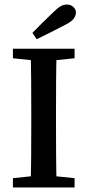

<svg xmlns="http://www.w3.org/2000/svg" viewBox="-20 -827 386 847"><path d="M37 0V-41L161 -54H183L309 -41V0ZM115 0Q117 -69 117.5 -140.5Q118 -212 118 -285V-326Q118 -397 117.5 -468.5Q117 -540 115 -612H230Q228 -542 227.5 -470.5Q227 -399 227 -326V-285Q227 -214 227.5 -142.5Q228 -71 230 0ZM37 -570V-612H309V-570L183 -557H161ZM123 -682Q145 -705 168 -727.5Q191 -750 213 -771Q234 -792 247.5 -799.5Q261 -807 275 -807Q292 -807 303.5 -796.5Q315 -786 315 -771Q315 -758 305 -744.5Q295 -731 267 -717Q236 -701 204.5 -685Q173 -669 142 -654Z"/></svg>

Font: Lisu Bosa SemiBold
Style: Regular
Weight: 600
Designer: David Morse, Annie Olsen, Victor Gaultney, Frank Grießhammer (Latin)
Foundry: SIL International
Version: Version 2.000